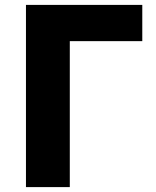

<svg xmlns="http://www.w3.org/2000/svg" viewBox="-20 -764 639 784"><path d="M86 0H265V-596H561V-744H86Z"/></svg>

Font: Noto Sans CJK Black
Style: Bold
Weight: 900
Designer: Ryoko NISHIZUKA (kana & ideographs); Paul D. Hunt (Latin, Greek & Cyrillic); Wenlong ZHANG (bopomofo); Sandoll Communica
Foundry: Adobe Systems Incorporated
Version: Version 1.000;PS 1;hotconv 1.0.78;makeotf.lib2.5.61930